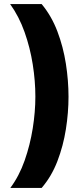

<svg xmlns="http://www.w3.org/2000/svg" viewBox="-20 -746 379 950"><path d="M31 184Q75 125 102 48Q129 -29 142 -111Q155 -193 155 -268Q155 -345 142 -427.5Q129 -510 101.5 -587.5Q74 -665 30 -726H186Q235 -667 264 -590.5Q293 -514 306 -430.5Q319 -347 319 -267Q319 -189 306 -106.5Q293 -24 264 51.5Q235 127 186 184Z"/></svg>

Font: Noto Sans Syriac Eastern Black
Style: Regular
Weight: 900
Designer: Patrick Giasson and the Monotype Design Team
Foundry: Monotype Imaging Inc.
Version: Version 3.001; ttfautohint (v1.8.4.7-5d5b)